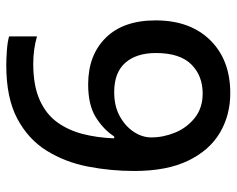

<svg xmlns="http://www.w3.org/2000/svg" viewBox="-91 -744 754 612"><g transform="rotate(90 286.0 -438.0)"><path d="M525 -489Q525 -414 511 -341.5Q497 -269 460.5 -210Q424 -151 358 -116Q292 -81 188 -81Q167 -81 140 -83Q113 -85 96 -90V-179Q136 -167 184 -167Q252 -167 297.5 -187Q343 -207 369 -242.5Q395 -278 407 -324.5Q419 -371 421 -425H415Q393 -391 354 -366.5Q315 -342 249 -342Q156 -342 100.5 -398Q45 -454 45 -557Q45 -667 108 -731Q171 -795 277 -795Q347 -795 403 -762Q459 -729 492 -661Q525 -593 525 -489ZM278 -707Q221 -707 185 -670.5Q149 -634 149 -558Q149 -496 180 -460.5Q211 -425 274 -425Q318 -425 350 -442.5Q382 -460 400 -487Q418 -514 418 -543Q418 -582 402.5 -619.5Q387 -657 355.5 -682Q324 -707 278 -707Z"/></g></svg>

Font: Noto Sans Kannada UI Medium
Style: Regular
Weight: 500
Designer: Jelle Bosma - Monotype Design Team
Foundry: Monotype Imaging Inc.
Version: Version 2.005; ttfautohint (v1.8.4.7-5d5b)